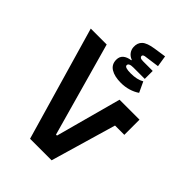

<svg xmlns="http://www.w3.org/2000/svg" viewBox="-254 -998 1109 1109"><g transform="rotate(45 300.0 -444.0)"><path d="M206 0 4 -698H134L295 -123H303L412 -525H575V-401H499L382 0ZM349 -599Q296 -599 265.5 -618Q235 -637 235 -675Q235 -701 252 -715.5Q269 -730 299 -734V-738Q279 -745 267 -761Q255 -777 254 -797Q252 -830 272.5 -849.5Q293 -869 347 -877L421 -888L432 -819L338 -806Q323 -803 323 -793Q323 -787 329 -782.5Q335 -778 352 -778H430V-713H337Q300 -713 300 -695Q300 -678 350 -678Q402 -678 434 -697L464 -633Q441 -617 411 -608Q381 -599 349 -599Z"/></g></svg>

Font: IBM Plex Arabic
Style: Bold
Weight: 700
Designer: Mike Abbink, Paul van der Laan, Pieter van Rosmalen, Wael Morcos, Khajak Apelian
Foundry: Bold Monday
Version: Version 1.0